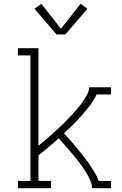

<svg xmlns="http://www.w3.org/2000/svg" viewBox="-20 -988 640 1008"><path d="M74 0V-38H140V-697H74V-735H182V-223Q196 -234 209 -245Q222 -256 235 -267.5Q248 -279 260.5 -290.5Q273 -302 286 -313.5Q299 -325 311 -337Q323 -349 335 -361.5Q347 -374 358.5 -386.5Q370 -399 381.5 -412Q393 -425 403.5 -439Q414 -453 423 -467Q432 -481 440 -497Q448 -513 448 -530H563V-492H487Q473 -461 452.5 -434.5Q432 -408 410 -383Q388 -358 364 -334Q340 -310 316 -288Q334 -269 351 -249.5Q368 -230 384.5 -210Q401 -190 417 -169.5Q433 -149 447.5 -128Q462 -107 475.5 -85Q489 -63 498 -38H563V0H463Q463 -20 455 -38.5Q447 -57 437 -74.5Q427 -92 415.5 -108.5Q404 -125 392 -140.5Q380 -156 367 -171.5Q354 -187 341 -202Q328 -217 314.5 -232Q301 -247 288 -262Q262 -238 235.5 -216Q209 -194 182 -172V-38H248V0ZM277 -807 161 -942 197 -968 300 -837 403 -968 439 -942 323 -807Z"/></svg>

Font: Iosevka Curly Slab XLtEx
Style: Regular
Weight: 200
Width: 7
Monospace: yes
Designer: Belleve Invis
Foundry: Belleve Invis
Version: Version 11.1.0; ttfautohint (v1.8.3)